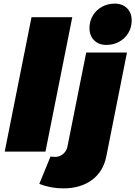

<svg xmlns="http://www.w3.org/2000/svg" viewBox="-20 -837 747 1060"><path d="M379 -742 231 0H6L154 -742ZM286 29Q310 29 328.5 13Q347 -3 352 -26L456 -547H681L567 26Q550 111 487 157Q424 203 330 203Q259 203 197 178L259 27Q270 29 286 29ZM707 -724Q707 -686 688.5 -655Q670 -624 638 -606.5Q606 -589 568 -589Q525 -589 499.5 -614.5Q474 -640 474 -682Q474 -720 492.5 -751Q511 -782 543 -799.5Q575 -817 613 -817Q656 -817 681.5 -791.5Q707 -766 707 -724Z"/></svg>

Font: Gontserrat Black
Style: Italic
Weight: 900
Italic angle: -11.3°
Designer: Julieta Ulanovsky
Foundry: Julieta Ulanovsky
Version: Version 6.001